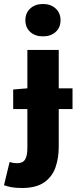

<svg xmlns="http://www.w3.org/2000/svg" viewBox="-44 -748 405 961"><path d="M22 -202V-300L93 -306H319V-202ZM66 193Q34 193 13 189Q-8 185 -24 179L4 63Q14 66 23 67.5Q32 69 41 69Q70 69 81.5 50.5Q93 32 93 -8V-498H250V-13Q250 42 234 89Q218 136 177.5 164.5Q137 193 66 193ZM171 -566Q132 -566 107.5 -588Q83 -610 83 -647Q83 -683 107.5 -705.5Q132 -728 171 -728Q210 -728 234.5 -705.5Q259 -683 259 -647Q259 -610 234.5 -588Q210 -566 171 -566Z"/></svg>

Font: Mada ExtraBold
Style: Regular
Weight: 800
Designer: Khaled Hosny
Version: Version 1.5